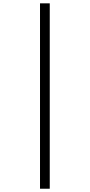

<svg xmlns="http://www.w3.org/2000/svg" viewBox="-20 -856 540 1155"><path d="M220.7 279.3V-835.9H279.3V279.3Z"/></svg>

Font: GenEi Gothic M SemiLight
Style: Regular
Weight: 350
Designer: o_tamon (Modified); [Source Han Sans]
Ryoko NISHIZUKA  (kana & ideographs); Paul D. Hunt (Latin, Greek & Cyrillic); Wenl
Version: Version 1.1a;Original Version 1.004